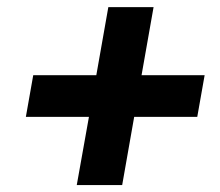

<svg xmlns="http://www.w3.org/2000/svg" viewBox="-20 -620 626 547"><path d="M198.7 -92.8 233.4 -287.1H53.7L74.7 -405.8H254.4L288.6 -599.6H417.5L383.3 -405.8H563L542 -287.1H362.3L328.1 -92.8Z"/></svg>

Font: Cascadia Mono
Style: Bold Italic
Weight: 700
Italic angle: -10°
Monospace: yes
Designer: Aaron Bell
Foundry: Saja Typeworks
Version: Version 2404.023; ttfautohint (v1.8.4)